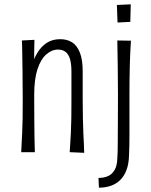

<svg xmlns="http://www.w3.org/2000/svg" viewBox="-20 -704 696 887"><path d="M369 2 302 -1Q303 -18 304.5 -41Q306 -64 307.5 -93Q309 -122 309.5 -159Q310 -196 310 -240Q310 -260 310 -282.5Q310 -305 310 -328Q310 -351 310 -373Q310 -410 303 -432.5Q296 -455 282 -465Q268 -475 248 -475Q219 -475 193.5 -452.5Q168 -430 153 -384Q138 -338 138 -265L105 -230Q105 -271 109.5 -312.5Q114 -354 124 -391.5Q134 -429 152 -459Q170 -489 196 -506Q222 -523 258 -523Q290 -523 313 -508.5Q336 -494 349 -461Q362 -428 362 -375Q362 -342 362 -323.5Q362 -305 362 -289Q362 -273 362 -245Q362 -195 363 -157Q364 -119 365 -90.5Q366 -62 367.5 -39.5Q369 -17 369 2ZM78 -1Q79 -21 80 -42.5Q81 -64 82.5 -92Q84 -120 84.5 -157Q85 -194 85 -247Q85 -318 84 -377.5Q83 -437 82.5 -474.5Q82 -512 81 -517L139 -520Q139 -500 138 -461.5Q137 -423 137 -373Q137 -323 138 -265Q138 -192 138.5 -143Q139 -94 139.5 -61Q140 -28 141 -1ZM437 163 435 118Q459 118 478 110Q497 102 509 82Q521 62 522 29Q524 0 524 -41Q524 -82 524.5 -137Q525 -192 525 -264Q525 -336 524 -393Q523 -450 522.5 -483.5Q522 -517 522 -517L585 -516Q585 -516 583 -483.5Q581 -451 579.5 -394Q578 -337 578 -264Q578 -221 578 -187Q578 -153 578 -126Q578 -99 578 -76Q578 -53 577.5 -31Q577 -9 576 15Q575 53 564.5 81Q554 109 536 127Q518 145 493 154Q468 163 437 163ZM523 -600 520 -681 584 -684 582 -603Z"/></svg>

Font: Truculenta Light
Style: Regular
Weight: 300
Version: Version 1.002